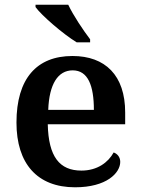

<svg xmlns="http://www.w3.org/2000/svg" viewBox="-20 -786 598 816"><path d="M306 -606H363V-619C334 -657 291 -721 270 -766H131V-756C156 -721 247 -642 306 -606ZM299 10C433 10 491 -51 491 -98C491 -119 478 -133 463 -138C440 -96 394 -61 326 -61C233 -61 186 -120 183 -258H512V-308C512 -466 427 -548 288 -548C136 -548 50 -452 50 -265C50 -91 138 10 299 10ZM379 -319H185C189 -428 226 -487 289 -487C354 -487 379 -422 379 -319Z"/></svg>

Font: Noto Serif Sinhala SemiBold
Style: Regular
Weight: 600
Designer: Jelle Bosma - Monotype Design Team
Foundry: Monotype Imaging Inc.
Version: Version 2.007